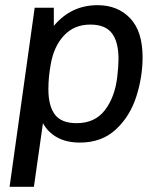

<svg xmlns="http://www.w3.org/2000/svg" viewBox="-20 -541 623 742"><path d="M531 -320Q531 -243 506.5 -167Q482 -91 427.5 -40.5Q373 10 289 10Q237 10 201 -10Q165 -30 146 -65L111 181H17L114 -511H188V-441Q255 -521 357 -521Q435 -521 483 -470.5Q531 -420 531 -320ZM176 -292Q167 -243 167 -196Q167 -132 192 -98.5Q217 -65 276 -65Q347 -65 385.5 -115.5Q424 -166 433 -243Q438 -286 438 -313Q438 -379 412.5 -412.5Q387 -446 329 -446Q267 -446 227.5 -404Q188 -362 176 -292Z"/></svg>

Font: Chivo
Style: Italic
Weight: 400
Italic angle: -8.05°
Designer: Hector Gatti
Foundry: Omnibus-Type
Version: Version 1.007